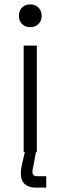

<svg xmlns="http://www.w3.org/2000/svg" viewBox="-20 -694 276 876"><path d="M88 0V-486H148V0ZM118 -570Q95 -570 80.5 -584.5Q66 -599 66 -622Q66 -645 80.5 -659.5Q95 -674 118 -674Q141 -674 155.5 -659.5Q170 -645 170 -622Q170 -599 155.5 -584.5Q141 -570 118 -570ZM143 162Q111 162 93 146Q75 130 75 98Q75 84 77.5 70Q80 56 84 40L96 -11H146L132 65Q130 74 129 79Q128 84 128 91Q128 110 150 110H191V162Z"/></svg>

Font: Space Grotesk Light
Style: Regular
Weight: 300
Designer: Florian Karsten
Foundry: Florian Karsten
Version: Version 2.000